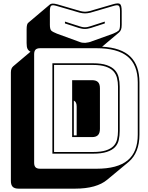

<svg xmlns="http://www.w3.org/2000/svg" viewBox="-20 -1008 886 1147"><path d="M428 119H91Q67 119 56 108Q45 97 45 73V-575Q45 -588 48.5 -597Q52 -606 59 -612L162 -699Q149 -706 144 -717Q139 -728 139 -751V-832Q139 -849 141.5 -859Q144 -869 150 -873L279 -982Q284 -986 294.5 -986.5Q305 -987 323 -982L460 -942Q476 -938 488 -938Q500 -938 516 -942L653 -982Q686 -992 696.5 -984.5Q707 -977 707 -941V-860Q707 -841 703 -831Q699 -821 691 -814L590 -729Q704 -723 758.5 -670Q813 -617 813 -516V-204Q813 -150 797 -109.5Q781 -69 750 -42L620 66Q589 92 541 105.5Q493 119 428 119ZM519 -932Q502 -928 488 -928Q474 -928 457 -932L320 -972Q294 -980 286 -974Q278 -968 278 -941V-860Q278 -833 286.5 -825Q295 -817 320 -807L457 -757Q464 -754 472 -753Q480 -752 489 -752Q498 -753 508.5 -755Q519 -757 528 -761L656 -807Q680 -817 688.5 -825Q697 -833 697 -860V-941Q697 -968 689 -974Q681 -980 656 -972ZM368 -879 455 -851Q462 -849 469.5 -847Q477 -845 487 -845Q497 -845 504.5 -847Q512 -849 519 -851L606 -879V-868L523 -841Q514 -839 506 -837Q498 -835 487 -835Q476 -835 468 -837Q460 -839 451 -841L368 -868ZM557 0Q682 0 742.5 -50Q803 -100 803 -204V-516Q803 -620 742.5 -670Q682 -720 557 -720H220Q201 -720 192.5 -711.5Q184 -703 184 -684V-36Q184 -17 192.5 -8.5Q201 0 220 0ZM293 -90V-630H535Q586 -630 617.5 -619Q649 -608 666 -589.5Q683 -571 689 -545.5Q695 -520 695 -491V-226Q695 -197 689.5 -172Q684 -147 667 -129Q650 -111 618 -100.5Q586 -90 535 -90ZM535 -620H303V-100H535Q583 -100 612.5 -109.5Q642 -119 658 -135.5Q674 -152 679.5 -175.5Q685 -199 685 -226V-491Q685 -518 679 -542Q673 -566 657 -583Q641 -600 611.5 -610Q582 -620 535 -620ZM411 -529H530Q554 -529 565.5 -517.5Q577 -506 577 -481V-238Q577 -213 565.5 -201Q554 -189 530 -189H411ZM438 -372Q438 -385 434 -394Q430 -403 421 -407V-199H438Z"/></svg>

Font: Bungee Shade
Style: Regular
Weight: 400
Designer: David Jonathan Ross
Foundry: David Jonathan Ross
Version: Version 1.000;PS 1.0;hotconv 1.0.72;makeotf.lib2.5.5900